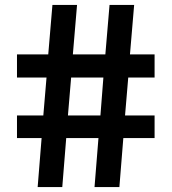

<svg xmlns="http://www.w3.org/2000/svg" viewBox="-20 -760 697 780"><path d="M380 -199H249L233 0H133L149 -199H49V-291H156L169 -445H49V-539H176L193 -740H293L276 -539H408L425 -740H525L508 -539H608V-445H501L488 -291H608V-199H481L465 0H364ZM256 -291H388L400 -445H269Z"/></svg>

Font: Encode Sans Wide
Style: SemiBold
Weight: 600
Designer: Pablo Impallari, Andres Torresi
Foundry: Pablo Impallari, Andres Torresi
Version: Version 1.000; ttfautohint (v1.00) -l 8 -r 50 -G 200 -x 14 -